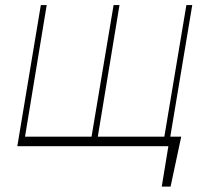

<svg xmlns="http://www.w3.org/2000/svg" viewBox="-20 -565 819 742"><path d="M680.4 -36.9 639.2 156.2H605.1L630.7 0H46.9L137.8 -545.5H160.5L76.7 -36.9H333.8L419 -545.5H441.8L358 -36.9H615.1L700.3 -545.5H723L638.1 -36.9Z"/></svg>

Font: Inter UI Thin
Style: Italic
Weight: 100
Italic angle: -9.39999°
Designer: Rasmus Andersson
Foundry: rsms
Version: 3.2;8d6f07862